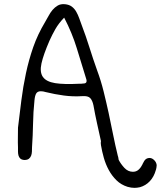

<svg xmlns="http://www.w3.org/2000/svg" viewBox="-20 -739 772 922"><path d="M66.4 -31.2Q65.4 -54.7 65.9 -78.1Q66.4 -101.6 66.4 -126Q74.2 -191.4 82.5 -256.8Q90.8 -322.3 104.5 -386.7Q118.2 -451.2 139.6 -512.7Q161.1 -574.2 196.3 -632.8Q205.1 -647.5 213.4 -663.1Q221.7 -678.7 232.4 -691.4Q243.2 -704.1 257.3 -712.4Q271.5 -720.7 292 -718.8Q312.5 -716.8 325.2 -707Q337.9 -697.3 346.2 -682.6Q354.5 -668 360.4 -651.4Q366.2 -634.8 372.1 -619.1Q392.6 -565.4 409.7 -510.7Q426.8 -456.1 446.3 -401.4Q464.8 -351.6 477.5 -300.3Q490.2 -249 501.5 -197.3Q512.7 -145.5 522.9 -93.8Q533.2 -42 545.9 9.8Q547.9 14.6 548.3 19Q548.8 23.4 549.8 28.3Q559.6 47.9 577.1 66.9Q594.7 85.9 618.2 85.9Q633.8 85.9 644.5 76.7Q655.3 67.4 662.1 53.7Q663.1 52.7 663.6 51.3Q664.1 49.8 665 47.9Q667 44.9 668.5 41.5Q669.9 38.1 671.9 35.2Q678.7 23.4 690.4 20.5Q692.4 19.5 697.3 19.5Q710 19.5 719.7 29.3Q730.5 39.1 732.4 53.7Q732.4 59.6 731.4 64.5Q730.5 69.3 729.5 74.2Q729.5 75.2 729 75.7Q728.5 76.2 728.5 77.1Q719.7 109.4 699.7 130.9Q679.7 152.3 651.4 160.2H650.4Q638.7 163.1 625 163.1Q610.4 163.1 592.8 158.2Q561.5 148.4 539.6 127Q517.6 105.5 502.4 77.6Q487.3 49.8 478.5 18.6Q469.7 -12.7 464.8 -42Q462.9 -53.7 464.8 -61.5Q455.1 -105.5 445.8 -147.5Q436.5 -189.5 428.7 -233.4Q423.8 -256.8 413.1 -268.1Q402.3 -279.3 375 -277.3Q330.1 -274.4 286.6 -280.3Q243.2 -286.1 199.2 -296.9Q187.5 -300.8 175.8 -300.8Q160.2 -300.8 153.8 -290Q147.5 -279.3 145.5 -256.8Q139.6 -200.2 138.7 -144.5Q137.7 -88.9 133.8 -32.2Q133.8 -22.5 133.3 -11.2Q132.8 0 129.4 8.8Q126 17.6 118.7 23.4Q111.3 29.3 96.7 29.3Q84 28.3 77.6 22.5Q71.3 16.6 68.8 7.8Q66.4 -1 66.4 -11.7Q66.4 -22.5 66.4 -31.2ZM360.4 -336.9Q365.2 -336.9 369.6 -336.9Q374 -336.9 378.9 -337.9Q391.6 -337.9 394.5 -344.2Q397.5 -350.6 393.6 -361.3Q371.1 -434.6 348.6 -507.8Q326.2 -581.1 288.1 -654.3Q261.7 -627 246.1 -599.6Q230.5 -572.3 217.8 -543.9Q188.5 -476.6 179.2 -434.6Q169.9 -392.6 186 -369.6Q202.1 -346.7 244.6 -339.8Q287.1 -333 360.4 -336.9Z"/></svg>

Font: Scriphy
Style: Regular
Weight: 400
Designer: Ala M. Lockhart
Foundry: Ala M. Lockhart
Version: Version 1.0 2021